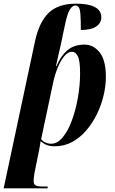

<svg xmlns="http://www.w3.org/2000/svg" viewBox="-48 -790 627 1050"><path d="M143 -562Q165 -667 217 -718.5Q269 -770 369 -770Q435 -770 470.5 -751.5Q506 -733 506 -695Q506 -664 478 -645Q450 -626 394 -626Q394 -680 392 -709Q390 -738 383.5 -749Q377 -760 364 -760Q348 -760 334 -737.5Q320 -715 308 -657L296 -601Q288 -559 277.5 -515.5Q267 -472 258 -429H261Q284 -484 320.5 -515Q357 -546 414 -546Q463 -546 497 -503.5Q531 -461 531 -369Q531 -321 518.5 -268Q506 -215 482 -166Q458 -117 424 -77Q390 -37 346.5 -13.5Q303 10 251 10Q226 10 208 3Q190 -4 174 -18Q171 7 165 35L140 159Q138 175 137 183.5Q136 192 136 199Q136 218 147 224Q158 230 186 230H213L212 240H-28ZM232 -4Q266 -4 295 -39Q324 -74 345 -131Q366 -188 378 -256Q390 -324 390 -389Q390 -459 377.5 -483Q365 -507 346 -507Q323 -507 302.5 -481.5Q282 -456 266.5 -417Q251 -378 243 -340L177 -29Q185 -18 199.5 -11Q214 -4 232 -4Z"/></svg>

Font: Noto Serif Display ExtraCondensed ExtraBold
Style: Italic
Weight: 800
Width: 2
Italic angle: -12°
Designer: Monotype Design Team
Foundry: Monotype Imaging Inc.
Version: Version 2.009